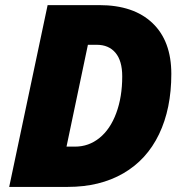

<svg xmlns="http://www.w3.org/2000/svg" viewBox="-20 -734 724 754"><path d="M652.8 -443.8Q652.8 -307.1 604.5 -206.8Q556.2 -106.4 464.1 -53.2Q372.1 0 246.1 0H16.1L167 -713.9H370.1Q504.9 -713.9 578.9 -643.3Q652.8 -572.8 652.8 -443.8ZM274.9 -158.2Q328.6 -158.2 370.8 -192.4Q413.1 -226.6 436.5 -289.8Q460 -353 460 -434.1Q460 -495.1 433.6 -526.6Q407.2 -558.1 359.9 -558.1H325.2L241.2 -158.2Z"/></svg>

Font: Open Sans Extrabold
Style: Italic
Weight: 800
Italic angle: -12°
Foundry: Ascender Corporation
Version: Version 1.10